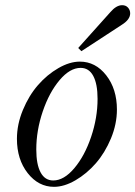

<svg xmlns="http://www.w3.org/2000/svg" viewBox="-20 -704 519 736"><path d="M184.1 -12.2Q225.1 -12.2 264.9 -59.3Q304.7 -106.4 329.3 -179.4Q354 -252.4 354 -325.2Q354 -382.3 337.4 -413.1Q320.8 -443.8 289.1 -443.8Q248 -443.8 208.3 -396.7Q168.5 -349.6 143.8 -276.6Q119.1 -203.6 119.1 -130.9Q119.1 -73.7 135.7 -43Q152.3 -12.2 184.1 -12.2ZM187 12.2Q127.4 12.2 86.2 -40.3Q44.9 -92.8 44.9 -171.9Q44.9 -227.5 67.9 -282.7Q90.8 -337.9 125.7 -377.9Q160.6 -418 203.9 -442.9Q247.1 -467.8 286.1 -467.8Q346.2 -467.8 387.2 -415.3Q428.2 -362.8 428.2 -284.2Q428.2 -228.5 405.3 -173.3Q382.3 -118.2 347.4 -78.1Q312.5 -38.1 269.3 -12.9Q226.1 12.2 187 12.2ZM292 -507.8 279.8 -520 402.8 -657.2Q425.8 -684.1 448.2 -684.1Q462.4 -684.1 470.7 -674.8Q479 -665.5 479 -652.8Q479 -628.9 446.8 -608.9Z"/></svg>

Font: Flanker Steampunk
Style: Italic
Weight: 400
Italic angle: -12°
Designer: Alexey Kryukov, Leonardo Di Lena
Foundry: Alexey Kryukov, Leonardo Di Lena
Version: 1.210